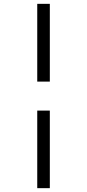

<svg xmlns="http://www.w3.org/2000/svg" viewBox="-20 -889 453 1000"><path d="M239.5 -869V-464H174V-869ZM239.5 -313V91H174V-313Z"/></svg>

Font: Merriweather 48pt Light
Style: Regular
Weight: 300
Version: Version 2.100